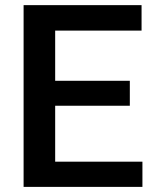

<svg xmlns="http://www.w3.org/2000/svg" viewBox="-20 -731 605 751"><path d="M72.3 0ZM487.8 -317.4H195.8V-98.6H537.1V0H72.3V-710.9H533.7V-611.3H195.8V-415H487.8Z"/></svg>

Font: Roboto Medium
Style: Regular
Weight: 500
Designer: Google
Version: Version 2.134; 2016; ttfautohint (v1.6)